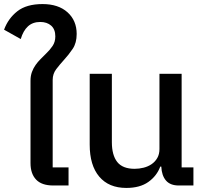

<svg xmlns="http://www.w3.org/2000/svg" viewBox="-48 -912 1005 944"><path d="M214 0Q157 0 129.5 -29Q102 -58 102 -110V-515Q102 -539 109 -558Q116 -577 127 -592.5Q138 -608 151.5 -621.5Q165 -635 178 -648Q197 -666 210.5 -686Q224 -706 224 -733Q224 -768 203.5 -786Q183 -804 150 -804Q113 -804 89.5 -782.5Q66 -761 54 -720L-28 -766Q-8 -821 37 -856.5Q82 -892 161 -892Q239 -892 284 -851.5Q329 -811 329 -745Q329 -701 309.5 -672Q290 -643 267 -618Q246 -595 228.5 -572Q211 -549 211 -519V-89H289V0Z M573 12Q487 12 440 -43.5Q393 -99 393 -201V-549H502V-213Q502 -149 528.5 -115.5Q555 -82 614 -82Q636 -82 658 -87.5Q680 -93 697.5 -105Q715 -117 725.5 -135.5Q736 -154 736 -179V-549H845V-89H903V0H831Q789 0 768 -24.5Q747 -49 745 -93H740Q723 -47 681.5 -17.5Q640 12 573 12Z"/></svg>

Font: IBM Plex Sans Thai Medium
Style: Regular
Weight: 500
Designer: Mike Abbink, Paul van der Laan, Pieter van Rosmalen, Ben Mitchell, Mark Frömberg
Foundry: Bold Monday
Version: Version 1.1